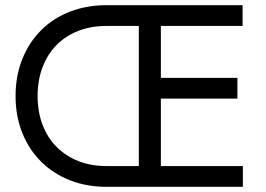

<svg xmlns="http://www.w3.org/2000/svg" viewBox="-20 -720 1025 740"><path d="M562 -340H895V-420H562ZM515 -670V-30H600V-670ZM916 -80H572H548H390Q331 -80 282.5 -99Q234 -118 198.5 -153.5Q163 -189 144 -239Q125 -289 125 -350Q125 -411 144 -461Q163 -511 198 -546.5Q233 -582 282 -601Q331 -620 390 -620H551H568H915V-700H390Q314 -700 249.5 -675Q185 -650 138.5 -603.5Q92 -557 66 -492.5Q40 -428 40 -350Q40 -272 66 -207.5Q92 -143 139 -96.5Q186 -50 250 -25Q314 0 390 0H916Z"/></svg>

Font: Jost* Book
Style: Regular
Weight: 400
Version: Version 3.000